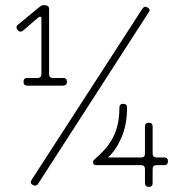

<svg xmlns="http://www.w3.org/2000/svg" viewBox="-20 -726 712 751"><path d="M71 -607Q60 -597 49 -608Q39 -621 51 -630L125 -691Q130 -695 137 -700.5Q144 -706 152 -706Q172 -706 172 -691V-436Q172 -421 187 -421H227Q242 -421 242 -406Q242 -391 227 -391H87Q72 -391 72 -406Q72 -421 87 -421H127Q142 -421 142 -436V-656Q142 -660 138 -660.5Q134 -661 128 -656ZM622 -110Q637 -110 637 -95Q637 -80 622 -80H592Q577 -80 577 -65V-10Q577 5 562 5Q547 5 547 -10V-65Q547 -80 532 -80H357Q346 -80 344.5 -88Q343 -96 347 -100Q369 -119 387.5 -139Q406 -159 419.5 -183.5Q433 -208 440 -237.5Q447 -267 447 -305Q447 -320 462 -320Q477 -320 477 -305Q477 -237 454.5 -186.5Q432 -136 402 -110H532Q547 -110 547 -125V-231Q547 -246 562 -246Q577 -246 577 -231V-125Q577 -110 592 -110ZM129 -7Q121 4 109 -2Q95 -9 104 -23L537 -692Q542 -699 546.5 -699.5Q551 -700 557 -697Q571 -688 561 -677Z"/></svg>

Font: Nixie One
Style: Regular
Weight: 400
Designer: Jovanny Lemonad
Foundry: Jovanny Lemonad
Version: Version 1.000 2011 initial release